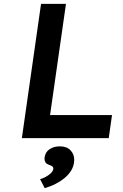

<svg xmlns="http://www.w3.org/2000/svg" viewBox="-20 -720 642 1001"><path d="M94 0 194 -700H324L241 -120H564L547 0ZM213 261 189 214Q204 210 219.5 201.5Q235 193 246 182Q257 171 258 160Q258 159 258 158Q258 153 254.5 149Q251 145 240 141Q222 135 217 126.5Q212 118 212 107Q212 103 213 98Q217 72 239 57.5Q261 43 292 43Q328 43 347.5 63.5Q367 84 367 113Q367 120 366 127Q363 150 350.5 170Q338 190 318 207Q298 224 271 238Q244 252 213 261Z"/></svg>

Font: Lexend Med
Style: Italic
Weight: 500
Italic angle: -8.13011°
Designer: Bonnie Shaver-Troup, Thomas Jockin
Foundry: Lexend
Version: Version 1.007